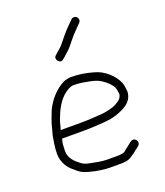

<svg xmlns="http://www.w3.org/2000/svg" viewBox="-137 -838 796 928"><g transform="rotate(-20 261.0 -374.5)"><path d="M352.5 -746C346.8 -746 342 -744 338 -740L312 -714C289.8 -691.8 275.7 -673.4 255 -648C240 -628.9 235.7 -628.2 219 -613L208 -603C188.5 -586.8 215.7 -553.7 235 -573L246 -582C263.1 -599.1 270 -601.4 287 -622C301.4 -641.2 310.6 -650.3 324 -667C334.6 -678.9 348.6 -691.3 359 -703L367 -711C371 -715 373 -719.8 373 -725.5C373 -736.7 363.7 -746 352.5 -746ZM106 -255C113.6 -276 112.7 -284.6 122 -309C138.8 -353.1 160.4 -394.5 195.5 -419.5C206.1 -427.1 221.6 -438 239 -438C270.1 -438 291.9 -433.3 317 -428.5C349.1 -422.3 367.3 -415.2 390 -397C406.5 -382.8 430 -362.3 430 -336C431.3 -330.7 432 -325.7 432 -321C432 -319 431.3 -316.3 430 -313C423.4 -293.3 405.2 -285.9 388 -276C368.1 -268.6 342.6 -261.8 317 -260C284.2 -257.7 250.2 -255 215 -255ZM98 -214H215C251.1 -214 288 -216.6 321 -219L351 -223C361.7 -225 371.5 -227.5 380.5 -230.5C421.9 -244.3 473 -267.2 473 -322C471.1 -337.5 470.4 -351.9 465 -366C447.6 -409.4 401.9 -450 354 -462C319.3 -471.9 283.6 -479 239 -479C225 -478.3 212 -475.3 200 -470C156.2 -448.1 119.5 -406.1 98 -360C91.6 -344 76.2 -304.3 72 -286L66 -262C64 -256.7 62.3 -251 61 -245C56.2 -216 50 -185.6 50 -152C50 -108.3 74.7 -73.1 101 -54C114.1 -42.6 124.4 -33 142 -26C172.4 -15.1 209.5 -7 246 -4C253.3 -4 260.7 -3.7 268 -3H329C337.7 -3 347 -4 357 -6C375.3 -10.6 382.2 -18.4 396 -27C408.9 -36.7 419.1 -45.4 432 -55C450.7 -73.7 427.7 -103.2 405 -87C389.7 -73.9 373.4 -63.2 358 -50C353 -46.7 337.3 -44 329 -44H270C262.7 -44.7 255.7 -45 249 -45C242.3 -45.7 234.7 -46.7 226 -48C197.9 -54.5 162.4 -56.4 143 -72C119.9 -89.3 91 -112.7 91 -153C91 -159 91.3 -166 92 -174C92 -188 95 -200.7 98 -214Z"/></g></svg>

Font: HoneyBee
Style: SeLit
Weight: 300
Foundry: Cannot Into Space Fonts
Version: Version 0.89